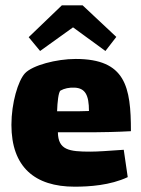

<svg xmlns="http://www.w3.org/2000/svg" viewBox="-20 -691 532 723"><path d="M255 -588 377 -499 418 -552 291 -671H213L88 -551L131 -499ZM320 -120C240 -120 199 -126 198 -193H340C359 -193 422 -194 473 -197C473 -364 453 -469 265 -469C192 -469 102 -445 74 -415C48 -387 23 -303 23 -221C23 -62 111 12 261 12C316 12 395 7 461 -24L446 -127C386 -123 350 -120 320 -120ZM208 -350C222 -358 241 -362 261 -361C301 -359 315 -333 315 -273C294 -272 269 -272 247 -272H195C196 -305 200 -345 208 -350Z"/></svg>

Font: FilmFarsi_V5 Display
Style: Regular
Weight: 400
Designer: Borna Izadpanah
Foundry: Borna Izadpanah
Version: Version 1.000;PS 001.000;hotconv 1.0.88;makeotf.lib2.5.64775